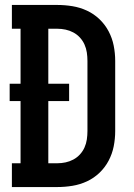

<svg xmlns="http://www.w3.org/2000/svg" viewBox="-20 -755 540 775"><path d="M28 0V-96H63V-347H19V-417H63V-639H28V-735H211Q242 -735 272.5 -730Q303 -725 331 -712Q359 -699 381.5 -677.5Q404 -656 418.5 -628.5Q433 -601 439 -570.5Q445 -540 445 -509V-226Q445 -195 439 -164.5Q433 -134 418.5 -106.5Q404 -79 381.5 -57.5Q359 -36 331 -23Q303 -10 272.5 -5Q242 0 211 0ZM175 -96H211Q228 -96 244.5 -99.5Q261 -103 276 -111Q291 -119 302.5 -131.5Q314 -144 321 -159.5Q328 -175 330.5 -192Q333 -209 333 -226V-509Q333 -526 330.5 -543Q328 -560 321 -575.5Q314 -591 302.5 -603.5Q291 -616 276 -624Q261 -632 244.5 -635.5Q228 -639 211 -639H175V-417H259V-347H175Z"/></svg>

Font: Iosevka Slab
Style: Bold
Weight: 700
Monospace: yes
Designer: Belleve Invis
Foundry: Belleve Invis
Version: Version 11.1.1; ttfautohint (v1.8.3)